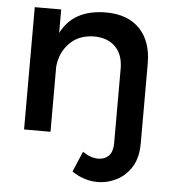

<svg xmlns="http://www.w3.org/2000/svg" viewBox="-52 -584 750 832"><g transform="rotate(5 322.5 -168.5)"><path d="M523 -482C488 -518 439 -536 377 -536C282 -536 217 -501 181 -430V-532H66V0H181V-283C185 -326 201 -360 228 -387C255 -414 289 -427 332 -428C372 -428 403 -417 426 -394C449 -371 460 -339 460 -299V26C460 50 454 68 443 80C431 92 416 98 397 98C374 98 352 90 329 74L291 163C306 174 324 183 343 189C362 196 382 199 402 199C432 199 460 192 487 178C513 165 534 144 551 117C567 90 575 56 575 16V-331C575 -395 558 -445 523 -482Z"/></g></svg>

Font: Argentum Sans
Style: Regular
Weight: 400
Designer: Julieta Ulanovsky
Foundry: Julieta Ulanovsky
Version: Version 5.001;March 29, 2019;FontCreator 11.5.0.2425 64-bit